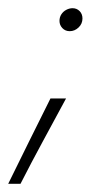

<svg xmlns="http://www.w3.org/2000/svg" viewBox="-29 -327 251 468"><path d="M116 -276Q116 -285 120.5 -292Q125 -299 132.5 -303Q140 -307 148 -307Q158 -307 165 -300Q172 -293 172 -282Q172 -269 162.5 -260Q153 -251 141 -251Q130 -251 123 -258.5Q116 -266 116 -276ZM132 -87Q104 -35 76 16.5Q48 68 21 121H-9Q17 68 42.5 16.5Q68 -35 94 -87Z"/></svg>

Font: Josefin Sans Thin ExtraLight
Style: Italic
Weight: 250
Italic angle: -7°
Version: Version 2.000